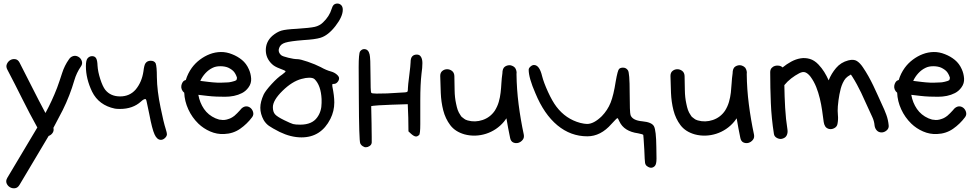

<svg xmlns="http://www.w3.org/2000/svg" viewBox="-20 -754 5390 1062"><path d="M414.1 -439.5Q427.7 -431.6 432.6 -416Q437.5 -400.4 427.7 -386.7Q403.3 -351.6 391.1 -309.6Q378.9 -267.6 363.3 -227.5Q346.7 -184.6 326.7 -144.5Q306.6 -104.5 284.2 -63.5Q282.2 -58.6 279.8 -55.2Q277.3 -51.8 275.4 -46.9Q279.3 -31.2 271 -19Q262.7 -6.8 249 -2Q209 66.4 168.5 133.3Q127.9 200.2 87.9 268.6Q78.1 285.2 63 287.1Q47.9 289.1 35.2 281.7Q22.5 274.4 16.6 260.3Q10.7 246.1 20.5 229.5Q61.5 159.2 103.5 90.3Q145.5 21.5 186.5 -48.8Q142.6 -127.9 102.5 -208.5Q62.5 -289.1 20.5 -369.1Q11.7 -385.7 18.1 -399.9Q24.4 -414.1 36.6 -421.4Q48.8 -428.7 64 -426.8Q79.1 -424.8 87.9 -408.2Q124 -337.9 159.2 -268.1Q194.3 -198.2 231.4 -128.9Q267.6 -195.3 295.9 -268.6Q310.5 -308.6 323.7 -350.1Q336.9 -391.6 361.3 -425.8Q370.1 -439.5 384.8 -443.8Q399.4 -448.2 414.1 -439.5Z M489.3 -443.4Q504.9 -443.4 511.7 -431.6Q518.6 -419.9 519.5 -390.6Q521.5 -357.4 534.7 -316.4Q547.9 -275.4 562.5 -256.8Q591.8 -220.7 644.5 -220.7Q697.3 -220.7 730.5 -258.8Q764.6 -299.8 773.4 -359.4Q777.3 -392.6 784.2 -403.3Q793.9 -418 813.5 -418Q833 -418 840.8 -404.3Q847.7 -386.7 847.7 -327.1Q848.6 -252 868.2 -159.2Q884.8 -77.1 896.5 -41Q903.3 -19.5 903.3 -11.7Q903.3 -1 892.6 9.3Q881.8 19.5 870.1 19.5Q848.6 19.5 835 -10.3Q821.3 -40 805.7 -123Q791 -191.4 790 -197.3Q788.1 -206.1 783.2 -206.1Q774.4 -206.1 759.8 -192.4Q714.8 -151.4 643.6 -151.4Q625 -151.4 615.2 -153.3Q526.4 -171.9 489.3 -247.1Q455.1 -318.4 455.1 -387.7Q455.1 -421.9 465.3 -432.6Q475.6 -443.4 489.3 -443.4Z M1041 -378.9Q1059.6 -404.3 1085.4 -423.8Q1111.3 -443.4 1140.6 -454.6Q1169.9 -465.8 1201.2 -466.3Q1232.4 -466.8 1263.7 -454.1Q1293.9 -442.4 1318.4 -422.4Q1342.8 -402.3 1356.4 -371.1Q1367.2 -347.7 1369.1 -320.3Q1371.1 -293 1354.5 -270.5Q1339.8 -250 1318.8 -239.3Q1297.9 -228.5 1273.9 -223.6Q1250 -218.8 1225.1 -218.8Q1200.2 -218.8 1177.7 -219.7Q1152.3 -220.7 1127.4 -223.6Q1102.5 -226.6 1077.1 -229.5Q1085 -185.5 1108.4 -151.4Q1131.8 -117.2 1171.9 -99.6Q1182.6 -95.7 1188.5 -93.8Q1191.4 -92.8 1193.8 -92.3Q1196.3 -91.8 1199.2 -91.8Q1207 -90.8 1212.4 -90.3Q1217.8 -89.8 1222.7 -90.8Q1229.5 -91.8 1231.9 -92.3Q1234.4 -92.8 1237.3 -93.8Q1248 -96.7 1256.3 -100.6Q1264.6 -104.5 1276.4 -113.3Q1282.2 -118.2 1292 -127.9Q1301.8 -137.7 1308.6 -145.5Q1318.4 -159.2 1332.5 -164.1Q1346.7 -168.9 1361.3 -160.2Q1374 -152.3 1379.4 -136.2Q1384.8 -120.1 1375 -106.4Q1346.7 -68.4 1308.1 -41.5Q1269.5 -14.6 1219.7 -12.7Q1179.7 -10.7 1142.6 -26.9Q1105.5 -43 1077.1 -70.3Q1042 -104.5 1021.5 -149.4Q1001 -194.3 999 -241.2Q990.2 -248 985.8 -258.3Q981.4 -268.6 982.9 -279.3Q984.4 -290 990.2 -299.3Q996.1 -308.6 1007.8 -311.5Q1018.6 -347.7 1041 -378.9ZM1275.4 -355.5Q1264.6 -369.1 1242.2 -379.9Q1223.6 -387.7 1198.7 -387.7Q1173.8 -387.7 1156.2 -378.9Q1133.8 -368.2 1116.2 -349.1Q1098.6 -330.1 1087.9 -306.6Q1111.3 -303.7 1134.8 -300.8Q1158.2 -297.9 1181.6 -296.9Q1194.3 -296.9 1207 -296.9Q1219.7 -296.9 1232.4 -297.9Q1236.3 -297.9 1239.7 -298.3Q1243.2 -298.8 1247.1 -298.8Q1255.9 -300.8 1260.3 -301.3Q1264.6 -301.8 1269.5 -303.7Q1273.4 -304.7 1279.3 -306.6Q1284.2 -308.6 1285.2 -309.6Q1286.1 -310.5 1288.1 -311.5L1291 -323.2Q1289.1 -327.1 1288.6 -330.6Q1288.1 -334 1286.1 -336.9Q1285.2 -339.8 1281.7 -345.7Q1278.3 -351.6 1275.4 -355.5Z M1720.7 -315.4Q1711.9 -324.2 1690.4 -324.2Q1671.9 -324.2 1647.5 -317.4Q1595.7 -303.7 1542.5 -251.5Q1489.3 -199.2 1489.3 -161.1Q1489.3 -135.7 1501 -122.1Q1512.7 -108.4 1552.7 -88.9Q1588.9 -71.3 1601.1 -67.9Q1613.3 -64.5 1640.6 -64.5Q1706.1 -64.5 1734.4 -104.5Q1758.8 -137.7 1758.8 -184.6V-206.1Q1754.9 -281.2 1720.7 -315.4ZM1825.2 -726.6Q1834 -734.4 1845.7 -734.4Q1858.4 -734.4 1867.2 -725.6Q1876 -716.8 1876 -700.2Q1876 -662.1 1835.4 -609.9Q1794.9 -557.6 1752 -544.9Q1723.6 -536.1 1658.2 -532.2Q1585 -526.4 1558.1 -518.1Q1531.2 -509.8 1524.4 -489.3Q1521.5 -480.5 1521.5 -476.6Q1521.5 -460 1536.1 -448.2Q1543 -442.4 1574.7 -434.6Q1606.4 -426.8 1625 -426.8Q1640.6 -426.8 1682.1 -412.6Q1723.6 -398.4 1753.9 -382.8Q1785.2 -365.2 1811.5 -358.4Q1829.1 -353.5 1842.3 -342.3Q1855.5 -331.1 1855.5 -321.3Q1855.5 -309.6 1846.7 -299.8Q1837.9 -290 1828.1 -290Q1819.3 -290 1818.4 -288.1Q1817.4 -286.1 1818.4 -275.4Q1829.1 -223.6 1829.1 -187.5Q1829.1 -139.6 1807.6 -96.7Q1755.9 5.9 1647.5 5.9Q1588.9 5.9 1526.4 -24.4Q1484.4 -45.9 1467.3 -58.1Q1450.2 -70.3 1438.5 -89.8Q1419.9 -124 1419.9 -158.2Q1419.9 -190.4 1438.5 -231.4Q1449.2 -252.9 1482.4 -289.1Q1515.6 -325.2 1541 -341.8Q1548.8 -347.7 1554.7 -353Q1560.5 -358.4 1559.6 -359.4Q1559.6 -363.3 1527.3 -375Q1498 -385.7 1483.4 -400.4Q1450.2 -432.6 1450.2 -476.6Q1450.2 -523.4 1486.3 -555.7Q1511.7 -577.1 1536.1 -584.5Q1560.5 -591.8 1621.1 -594.7Q1695.3 -599.6 1721.2 -605.5Q1747.1 -611.3 1766.6 -629.9Q1801.8 -663.1 1814.5 -705.1Q1819.3 -720.7 1825.2 -726.6Z M2236.3 -266.6Q2236.3 -279.3 2243.7 -336.9Q2251 -394.5 2251 -408.2Q2251 -432.6 2260.3 -442.4Q2269.5 -452.1 2285.2 -452.1Q2298.8 -452.1 2305.7 -443.4Q2316.4 -430.7 2316.4 -405.3Q2316.4 -379.9 2311.5 -346.7Q2304.7 -288.1 2304.7 -197.3V-149.4V-67.4Q2304.7 -12.7 2297.9 -6.8Q2289.1 1 2281.2 1Q2270.5 1 2253.9 -13.7L2239.3 -27.3L2238.3 -102.5L2235.4 -177.7L2145.5 -174.8Q2051.8 -170.9 2044.9 -168.9L2033.2 -167L2035.2 -69.3Q2035.2 -55.7 2035.6 -31.2Q2036.1 -6.8 2036.1 2.9Q2036.1 12.7 2036.1 20.5Q2036.1 28.3 2036.1 34.2L2035.2 39.1Q2033.2 47.9 2023.4 54.2Q2013.7 60.5 2003.9 60.5Q1995.1 60.5 1992.2 57.6Q1978.5 51.8 1972.7 39.1Q1965.8 24.4 1964.8 -214.8Q1963.9 -293.9 1963.9 -382.8Q1963.9 -458 1971.7 -469.7Q1981.4 -482.4 1994.1 -482.4Q2017.6 -482.4 2024.4 -453.1Q2029.3 -434.6 2029.3 -341.8Q2029.3 -247.1 2033.2 -241.2Q2036.1 -236.3 2062.5 -236.3Q2094.7 -236.3 2121.1 -237.3Q2211.9 -242.2 2221.7 -243.2Q2232.4 -244.1 2234.4 -248.5Q2236.3 -252.9 2236.3 -266.6Z M2836.9 -344.7Q2837.9 -260.7 2848.6 -176.8Q2859.4 -92.8 2877 -10.7Q2880.9 7.8 2870.6 20Q2860.4 32.2 2846.7 36.1Q2833 40 2819.3 34.2Q2805.7 28.3 2801.8 9.8Q2790 -45.9 2781.2 -99.6Q2777.3 -94.7 2774.4 -90.3Q2771.5 -85.9 2767.6 -81.1Q2748 -57.6 2722.7 -40.5Q2697.3 -23.4 2668.5 -14.2Q2639.6 -4.9 2609.4 -3.9Q2579.1 -2.9 2549.8 -10.7Q2498 -25.4 2470.7 -61.5Q2443.4 -97.7 2431.6 -144Q2419.9 -190.4 2418 -240.7Q2416 -291 2415 -334Q2415 -352.5 2426.8 -361.8Q2438.5 -371.1 2453.1 -371.1Q2467.8 -371.1 2480 -361.8Q2492.2 -352.5 2493.2 -334Q2494.1 -294.9 2494.6 -254.9Q2495.1 -214.8 2502.9 -179.7Q2506.8 -160.2 2511.7 -146Q2516.6 -131.8 2527.3 -116.2Q2532.2 -109.4 2532.7 -108.4Q2533.2 -107.4 2535.2 -106.4Q2549.8 -94.7 2554.7 -92.3Q2559.6 -89.8 2566.4 -87.9Q2607.4 -76.2 2649.4 -90.3Q2691.4 -104.5 2716.8 -141.6Q2731.4 -165 2738.8 -190.4Q2746.1 -215.8 2749 -241.7Q2752 -267.6 2753.4 -294.4Q2754.9 -321.3 2758.8 -347.7Q2758.8 -377 2773.9 -386.2Q2789.1 -395.5 2805.7 -392.6Q2815.4 -389.6 2821.3 -385.7L2829.1 -378.9Q2839.8 -361.3 2836.9 -344.7Z M2904.3 -368.2Q2904.3 -377 2914.1 -385.7Q2923.8 -394.5 2933.6 -394.5Q2963.9 -394.5 2978.5 -333Q2987.3 -297.9 3011.2 -245.6Q3035.2 -193.4 3057.6 -164.1Q3109.4 -95.7 3189.5 -74.2Q3212.9 -68.4 3227.5 -68.4Q3264.6 -68.4 3308.6 -111.3Q3340.8 -144.5 3357.4 -186Q3374 -227.5 3385.7 -303.7Q3396.5 -365.2 3404.3 -372.6Q3412.1 -379.9 3425.8 -379.9Q3443.4 -379.9 3453.1 -365.2Q3462.9 -352.5 3462.9 -242.2Q3462.9 -129.9 3467.8 -117.2Q3478.5 -87.9 3533.2 -83Q3585 -78.1 3597.2 -55.7Q3609.4 -33.2 3610.4 60.5Q3611.3 88.9 3611.3 123Q3611.3 154.3 3602.1 164.1Q3592.8 173.8 3581.1 173.8Q3570.3 173.8 3557.6 164.1Q3549.8 158.2 3547.9 146Q3545.9 133.8 3543.9 76.2Q3539.1 -5.9 3538.1 -7.8Q3535.2 -11.7 3509.8 -16.6Q3431.6 -27.3 3406.2 -82Q3398.4 -100.6 3395 -100.6Q3391.6 -100.6 3362.3 -68.4Q3302.7 0 3228.5 0Q3136.7 0 3063 -61Q2989.3 -122.1 2941.4 -238.3Q2904.3 -323.2 2904.3 -368.2Z M4110.4 -344.7Q4111.3 -260.7 4122.1 -176.8Q4132.8 -92.8 4150.4 -10.7Q4154.3 7.8 4144 20Q4133.8 32.2 4120.1 36.1Q4106.4 40 4092.8 34.2Q4079.1 28.3 4075.2 9.8Q4063.5 -45.9 4054.7 -99.6Q4050.8 -94.7 4047.9 -90.3Q4044.9 -85.9 4041 -81.1Q4021.5 -57.6 3996.1 -40.5Q3970.7 -23.4 3941.9 -14.2Q3913.1 -4.9 3882.8 -3.9Q3852.5 -2.9 3823.2 -10.7Q3771.5 -25.4 3744.1 -61.5Q3716.8 -97.7 3705.1 -144Q3693.4 -190.4 3691.4 -240.7Q3689.5 -291 3688.5 -334Q3688.5 -352.5 3700.2 -361.8Q3711.9 -371.1 3726.6 -371.1Q3741.2 -371.1 3753.4 -361.8Q3765.6 -352.5 3766.6 -334Q3767.6 -294.9 3768.1 -254.9Q3768.6 -214.8 3776.4 -179.7Q3780.3 -160.2 3785.2 -146Q3790 -131.8 3800.8 -116.2Q3805.7 -109.4 3806.2 -108.4Q3806.6 -107.4 3808.6 -106.4Q3823.2 -94.7 3828.1 -92.3Q3833 -89.8 3839.8 -87.9Q3880.9 -76.2 3922.9 -90.3Q3964.8 -104.5 3990.2 -141.6Q4004.9 -165 4012.2 -190.4Q4019.5 -215.8 4022.5 -241.7Q4025.4 -267.6 4026.9 -294.4Q4028.3 -321.3 4032.2 -347.7Q4032.2 -377 4047.4 -386.2Q4062.5 -395.5 4079.1 -392.6Q4088.9 -389.6 4094.7 -385.7L4102.5 -378.9Q4113.3 -361.3 4110.4 -344.7Z M4308.6 12.7Q4294.9 17.6 4278.8 9.8Q4262.7 2 4260.7 -13.7Q4247.1 -99.6 4243.7 -184.1Q4240.2 -268.6 4240.2 -354.5Q4240.2 -369.1 4248 -377.9Q4255.9 -386.7 4266.6 -389.6Q4277.3 -392.6 4289.1 -390.6Q4300.8 -388.7 4308.6 -380.9Q4331.1 -399.4 4356.4 -413.1Q4381.8 -426.8 4407.7 -431.2Q4433.6 -435.5 4459 -428.2Q4484.4 -420.9 4506.8 -397.5Q4525.4 -377.9 4539.1 -356Q4552.7 -334 4563.5 -309.6Q4578.1 -346.7 4604.5 -377.9Q4630.9 -409.2 4671.9 -419.9Q4702.1 -427.7 4719.7 -416.5Q4737.3 -405.3 4752.9 -381.8Q4769.5 -357.4 4783.7 -332Q4797.9 -306.6 4810.5 -280.3Q4823.2 -253.9 4835 -227.5Q4846.7 -201.2 4858.4 -175.8Q4872.1 -147.5 4882.3 -119.6Q4892.6 -91.8 4895.5 -60.5Q4897.5 -43.9 4884.3 -32.7Q4871.1 -21.5 4856.4 -21.5Q4839.8 -21.5 4829.6 -32.7Q4819.3 -43.9 4817.4 -60.5Q4815.4 -84 4805.2 -106Q4794.9 -127.9 4785.2 -149.4Q4774.4 -171.9 4764.2 -195.3Q4753.9 -218.8 4743.2 -241.2Q4732.4 -263.7 4720.2 -286.1Q4708 -308.6 4694.3 -330.1Q4692.4 -333 4690.4 -335.9Q4688.5 -338.9 4686.5 -341.8Q4667 -331.1 4658.2 -321.3Q4649.4 -311.5 4641.6 -294.9Q4634.8 -280.3 4630.4 -264.2Q4626 -248 4623 -231.4Q4617.2 -200.2 4614.3 -166Q4612.3 -140.6 4614.7 -117.2Q4617.2 -93.8 4612.3 -68.4Q4609.4 -52.7 4594.2 -44.9Q4579.1 -37.1 4564.5 -41Q4550.8 -44.9 4544.4 -55.2Q4538.1 -65.4 4536.1 -79.1Q4532.2 -110.4 4527.3 -143.6Q4522.5 -176.8 4514.6 -209.5Q4506.8 -242.2 4494.6 -272.9Q4482.4 -303.7 4462.9 -330.1Q4449.2 -347.7 4435.1 -353.5Q4420.9 -359.4 4400.4 -348.6Q4377.9 -336.9 4356.4 -320.3Q4335 -303.7 4318.4 -283.2Q4319.3 -220.7 4322.8 -158.7Q4326.2 -96.7 4335.9 -35.2Q4337.9 -18.6 4331.5 -5.4Q4325.2 7.8 4308.6 12.7Z M4984.4 -378.9Q5002.9 -404.3 5028.8 -423.8Q5054.7 -443.4 5084 -454.6Q5113.3 -465.8 5144.5 -466.3Q5175.8 -466.8 5207 -454.1Q5237.3 -442.4 5261.7 -422.4Q5286.1 -402.3 5299.8 -371.1Q5310.5 -347.7 5312.5 -320.3Q5314.5 -293 5297.9 -270.5Q5283.2 -250 5262.2 -239.3Q5241.2 -228.5 5217.3 -223.6Q5193.4 -218.8 5168.5 -218.8Q5143.6 -218.8 5121.1 -219.7Q5095.7 -220.7 5070.8 -223.6Q5045.9 -226.6 5020.5 -229.5Q5028.3 -185.5 5051.8 -151.4Q5075.2 -117.2 5115.2 -99.6Q5126 -95.7 5131.8 -93.8Q5134.8 -92.8 5137.2 -92.3Q5139.6 -91.8 5142.6 -91.8Q5150.4 -90.8 5155.8 -90.3Q5161.1 -89.8 5166 -90.8Q5172.9 -91.8 5175.3 -92.3Q5177.7 -92.8 5180.7 -93.8Q5191.4 -96.7 5199.7 -100.6Q5208 -104.5 5219.7 -113.3Q5225.6 -118.2 5235.4 -127.9Q5245.1 -137.7 5252 -145.5Q5261.7 -159.2 5275.9 -164.1Q5290 -168.9 5304.7 -160.2Q5317.4 -152.3 5322.8 -136.2Q5328.1 -120.1 5318.4 -106.4Q5290 -68.4 5251.5 -41.5Q5212.9 -14.6 5163.1 -12.7Q5123 -10.7 5085.9 -26.9Q5048.8 -43 5020.5 -70.3Q4985.4 -104.5 4964.8 -149.4Q4944.3 -194.3 4942.4 -241.2Q4933.6 -248 4929.2 -258.3Q4924.8 -268.6 4926.3 -279.3Q4927.7 -290 4933.6 -299.3Q4939.5 -308.6 4951.2 -311.5Q4961.9 -347.7 4984.4 -378.9ZM5218.8 -355.5Q5208 -369.1 5185.5 -379.9Q5167 -387.7 5142.1 -387.7Q5117.2 -387.7 5099.6 -378.9Q5077.1 -368.2 5059.6 -349.1Q5042 -330.1 5031.2 -306.6Q5054.7 -303.7 5078.1 -300.8Q5101.6 -297.9 5125 -296.9Q5137.7 -296.9 5150.4 -296.9Q5163.1 -296.9 5175.8 -297.9Q5179.7 -297.9 5183.1 -298.3Q5186.5 -298.8 5190.4 -298.8Q5199.2 -300.8 5203.6 -301.3Q5208 -301.8 5212.9 -303.7Q5216.8 -304.7 5222.7 -306.6Q5227.5 -308.6 5228.5 -309.6Q5229.5 -310.5 5231.4 -311.5L5234.4 -323.2Q5232.4 -327.1 5231.9 -330.6Q5231.4 -334 5229.5 -336.9Q5228.5 -339.8 5225.1 -345.7Q5221.7 -351.6 5218.8 -355.5Z"/></svg>

Font: Schoolbell
Style: Regular
Weight: 400
Designer: Font Diner, Inc
Foundry: Font Diner, Inc
Version: Version 1.001